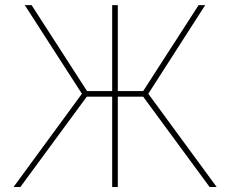

<svg xmlns="http://www.w3.org/2000/svg" viewBox="-20 -748 921 768"><path d="M451.2 -727.5V0H428.7V-727.5ZM34.2 0 307.6 -373 79.1 -727.5H106.4L328.1 -383.8H552.7L774.4 -727.5H800.8L573.2 -373L846.7 0H818.4L552.7 -361.3H327.1L61.5 0Z"/></svg>

Font: Inter Tight Thin
Style: Regular
Weight: 250
Designer: Rasmus Andersson
Foundry: rsms
Version: Version 3.004